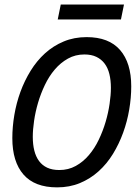

<svg xmlns="http://www.w3.org/2000/svg" viewBox="-24 -809 594 838"><path d="M225.1 8.8Q127.4 8.8 78.6 -47.1Q29.8 -103 29.8 -206.1Q29.8 -255.4 38.6 -307.4Q47.4 -359.4 65.2 -408.2Q83 -457 109.9 -500.5Q136.7 -543.9 172.6 -576.4Q208.5 -608.9 253.9 -627.9Q299.3 -647 354 -647Q451.2 -647 500 -590.8Q548.8 -534.7 548.8 -432.1Q548.8 -382.8 540 -330.8Q531.2 -278.8 513.4 -229.7Q495.6 -180.7 469 -137.2Q442.4 -93.8 406.2 -61.3Q370.1 -28.8 325 -10Q279.8 8.8 225.1 8.8ZM460 -425.8Q460 -459 453.4 -485.8Q446.8 -512.7 432.6 -531.5Q418.5 -550.3 396.7 -560.8Q375 -571.3 344.2 -571.3Q304.7 -571.3 272.5 -553.2Q240.2 -535.2 215.1 -505.6Q189.9 -476.1 171.9 -438.2Q153.8 -400.4 142.1 -360.6Q130.4 -320.8 124.8 -282Q119.1 -243.2 119.1 -211.9Q119.1 -178.7 125.7 -152.1Q132.3 -125.5 146.2 -106.4Q160.2 -87.4 182.1 -77.1Q204.1 -66.9 234.9 -66.9Q274.4 -66.9 306.6 -84.7Q338.9 -102.5 364 -132.1Q389.2 -161.6 407.2 -199.5Q425.3 -237.3 437 -277.1Q448.7 -316.9 454.3 -355.7Q460 -394.5 460 -425.8ZM503.9 -724.1H228L241.2 -789.1H517.1ZM-3.9 -638.2Z"/></svg>

Font: Code New Roman
Style: Italic
Weight: 400
Italic angle: -11°
Monospace: yes
Designer: Sam Radian
Foundry: Code New Roman
Version: Version 1.508 October 19, 2014